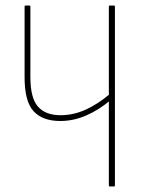

<svg xmlns="http://www.w3.org/2000/svg" viewBox="-20 -675 515 695"><path d="M198 -237Q134 -237 101.5 -272.5Q69 -308 69 -395V-651Q69 -655 72 -655H86Q90 -655 90 -651V-396Q90 -320 117.5 -289Q145 -258 199 -258Q246 -258 290 -278Q334 -298 378 -335V-311Q338 -277 292 -257Q246 -237 198 -237ZM378 0Q374 0 374 -4V-651Q374 -655 378 -655H392Q396 -655 396 -651V-4Q396 0 392 0Z"/></svg>

Font: Sofia Sans Condensed Thin
Style: Regular
Weight: 250
Version: Version 4.100